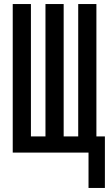

<svg xmlns="http://www.w3.org/2000/svg" viewBox="-20 -755 540 950"><path d="M418 175V0H43V-735H133V-80H205V-735H295V-80H367V-735H457V-80H499V175Z"/></svg>

Font: Iosevka Curly Medium
Style: Regular
Weight: 500
Monospace: yes
Designer: Belleve Invis
Foundry: Belleve Invis
Version: Version 22.1.2; ttfautohint (v1.8.4)